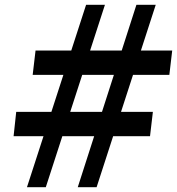

<svg xmlns="http://www.w3.org/2000/svg" viewBox="-20 -785 742 805"><path d="M93 0 341 -765H420L172 0ZM37 -214 48 -316H621L609 -214ZM117 -471 129 -573H702L690 -471ZM306 0 552 -765H633L385 0Z"/></svg>

Font: Roboto Serif SemiBold
Style: Italic
Weight: 600
Italic angle: -10°
Version: Version 1.007